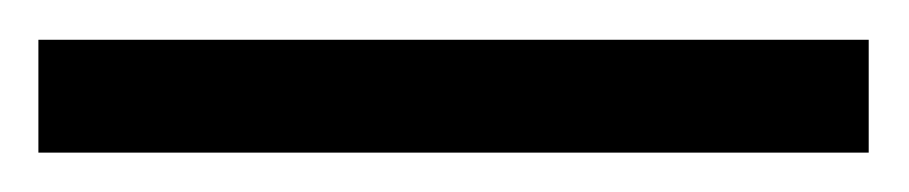

<svg xmlns="http://www.w3.org/2000/svg" viewBox="-23 70 464 98"><path d="M420.4 90.3V147.9H-3.4V90.3Z"/></svg>

Font: Armata
Style: Regular
Weight: 400
Designer: Viktoriya Grabowska
Foundry: Viktoriya Grabowska
Version: Version 1.003